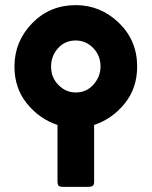

<svg xmlns="http://www.w3.org/2000/svg" viewBox="-20 -725 590 745"><path d="M36.1 -466.8Q36.1 -564 104.5 -634.5Q172.9 -705.1 273.9 -705.1Q370.1 -705.1 441.2 -636.5Q512.2 -567.9 512.2 -466.8Q512.2 -382.8 463.6 -323Q415 -263.2 345.2 -240.2V-22Q345.2 -14.2 344 -10Q342.8 -5.9 337.9 -2.9Q333 0 323.2 0H225.1Q210.9 0 207 -4.9Q203.1 -9.8 203.1 -21V-240.2Q133.3 -263.2 84.7 -323Q36.1 -382.8 36.1 -466.8ZM178.2 -466.8Q178.2 -423.8 207 -395Q235.8 -366.2 273.9 -366.2Q315.9 -366.2 343 -397.2Q370.1 -428.2 370.1 -466.8Q370.1 -509.8 341.6 -538.8Q313 -567.9 273.9 -567.9Q231.9 -567.9 205.1 -537.8Q178.2 -507.8 178.2 -466.8Z"/></svg>

Font: CMU Sans Serif
Style: Bold
Weight: 700
Version: Version 0.7.0